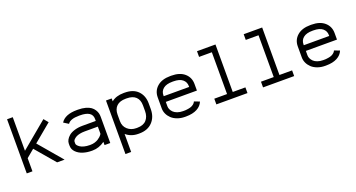

<svg xmlns="http://www.w3.org/2000/svg" viewBox="-50 -1413 4301 2319"><g transform="rotate(-20 2100.5 -254.0)"><path d="M237.8 -253.4 136.7 -168.9V0H63.5V-695.8H136.7V-264.2L476.6 -547.4L523.4 -490.7L294.4 -300.3L549.8 0H453.6Z M906.7 -61Q934.6 -61 960.7 -68.8Q986.8 -76.7 1004.9 -88.1Q1022.9 -99.6 1036.6 -112.1Q1050.3 -124.5 1056.9 -134.3Q1063.5 -144 1063.5 -147.9V-237.3H894.5Q859.4 -237.3 830.8 -231.2Q802.2 -225.1 785.4 -216.1Q768.6 -207 757.1 -196.5Q745.6 -186 741.2 -178Q736.8 -169.9 736.8 -164.6V-136.2Q736.8 -127 746.6 -114.7Q756.3 -102.5 774.7 -90.1Q793 -77.6 824.7 -69.3Q856.4 -61 894.5 -61ZM663.6 -164.6Q663.6 -188 676.8 -212.4Q689.9 -236.8 716.1 -259.3Q742.2 -281.7 788.8 -296.1Q835.4 -310.5 894.5 -310.5H1063.5V-336.4Q1063.5 -439 906.7 -439H894.5Q780.3 -439 748.5 -387.7L686 -426.8Q739.7 -512.2 894.5 -512.2H906.7Q961.9 -512.2 1004.2 -500.5Q1046.4 -488.8 1070.8 -470.9Q1095.2 -453.1 1110.8 -428.5Q1126.5 -403.8 1131.6 -381.8Q1136.7 -359.9 1136.7 -336.4V0H1063.5V-41.5Q989.3 12.2 906.7 12.2H894.5Q835.4 12.2 783.9 -4.2Q732.4 -20.5 698 -55.2Q663.6 -89.8 663.6 -136.2Z M1336.9 -208.5Q1336.9 -142.6 1382.1 -101.8Q1427.2 -61 1494.6 -61H1506.8Q1585.9 -61 1624.8 -104.5Q1663.6 -147.9 1663.6 -218.3V-291.5Q1663.6 -362.8 1623.8 -400.9Q1584 -439 1506.8 -439H1494.6Q1417.5 -439 1377.2 -400.6Q1336.9 -362.3 1336.9 -291.5ZM1336.9 188H1263.7V-500H1336.9V-462.9Q1397 -512.2 1494.6 -512.2H1506.8Q1618.2 -512.2 1677.5 -450.7Q1736.8 -389.2 1736.8 -291.5V-218.3Q1736.8 -115.7 1675.5 -51.8Q1614.3 12.2 1506.8 12.2H1494.6Q1401.4 12.2 1336.9 -43.9Z M1937 -237.3V-179.2Q1937 -159.2 1946.5 -139.2Q1956.1 -119.1 1974.1 -101.3Q1992.2 -83.5 2023.7 -72.3Q2055.2 -61 2094.7 -61H2106.9Q2118.2 -61 2128.9 -61.5Q2139.6 -62 2161.6 -65.7Q2183.6 -69.3 2200.4 -75.4Q2217.3 -81.5 2234.1 -95Q2251 -108.4 2257.8 -126.5L2326.2 -100.1Q2305.7 -47.4 2249.8 -17.6Q2193.8 12.2 2106.9 12.2H2094.7Q2041.5 12.2 1996.8 -4.4Q1952.1 -21 1923.6 -48.1Q1895 -75.2 1879.4 -109.1Q1863.8 -143.1 1863.8 -179.2V-321.8Q1863.8 -405.8 1924.8 -459Q1985.8 -512.2 2094.7 -512.2H2106.9Q2215.8 -512.2 2276.4 -459Q2336.9 -405.8 2336.9 -321.8V-237.3ZM2263.7 -310.5V-321.8Q2263.7 -374.5 2224.4 -406.7Q2185.1 -439 2106.9 -439H2094.7Q2016.6 -439 1976.8 -406.7Q1937 -374.5 1937 -321.8V-310.5Z M2500.5 -683.6H2737.8V-73.2H2900.4V0H2500.5V-73.2H2664.6V-610.4H2500.5Z M3100.6 -683.6H3337.9V-73.2H3500.5V0H3100.6V-73.2H3264.6V-610.4H3100.6Z M3737.3 -237.3V-179.2Q3737.3 -159.2 3746.8 -139.2Q3756.3 -119.1 3774.4 -101.3Q3792.5 -83.5 3824 -72.3Q3855.5 -61 3895 -61H3907.2Q3918.5 -61 3929.2 -61.5Q3939.9 -62 3961.9 -65.7Q3983.9 -69.3 4000.7 -75.4Q4017.6 -81.5 4034.4 -95Q4051.3 -108.4 4058.1 -126.5L4126.5 -100.1Q4106 -47.4 4050 -17.6Q3994.1 12.2 3907.2 12.2H3895Q3841.8 12.2 3797.1 -4.4Q3752.4 -21 3723.9 -48.1Q3695.3 -75.2 3679.7 -109.1Q3664.1 -143.1 3664.1 -179.2V-321.8Q3664.1 -405.8 3725.1 -459Q3786.1 -512.2 3895 -512.2H3907.2Q4016.1 -512.2 4076.7 -459Q4137.2 -405.8 4137.2 -321.8V-237.3ZM4064 -310.5V-321.8Q4064 -374.5 4024.7 -406.7Q3985.4 -439 3907.2 -439H3895Q3816.9 -439 3777.1 -406.7Q3737.3 -374.5 3737.3 -321.8V-310.5Z"/></g></svg>

Font: Anka/Coder
Style: Regular
Weight: 400
Monospace: yes
Version: Version 001.100